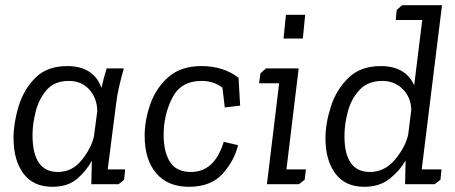

<svg xmlns="http://www.w3.org/2000/svg" viewBox="-20 -708 1750 738"><path d="M456 -445Q446 -410 438 -376Q430 -342 426 -307L394 -57H461L457 -17L436 0H331L333 -90Q311 -50 275.5 -20Q240 10 181 10Q108 10 70 -41Q32 -92 32 -178Q32 -235 51.5 -299.5Q71 -364 116 -409Q161 -454 238 -454Q340 -454 370 -370Q374 -389 379 -407.5Q384 -426 390 -445ZM245 -397Q190 -397 160 -363Q130 -329 117.5 -280.5Q105 -232 105 -189Q105 -47 202 -47Q257 -47 293.5 -92Q330 -137 341 -183L354 -281Q353 -331 323 -364Q293 -397 245 -397Z M755 -397Q675 -397 642 -331.5Q609 -266 609 -190Q609 -124 633.5 -85.5Q658 -47 714 -47Q805 -47 840 -163L895 -150Q881 -91 836 -40.5Q791 10 706 10Q625 10 580.5 -42Q536 -94 536 -186Q536 -245 557.5 -307Q579 -369 627 -411.5Q675 -454 754 -454Q839 -454 897 -409L903 -302L844 -295L835 -371Q801 -397 755 -397Z M1070 -560 1079 -651H1153L1144 -560ZM981 -426 1002 -445H1128L1081 -57H1156L1151 -17L1129 0H1006L1053 -388H976Z M1505 -670 1526 -688H1679L1601 -57H1677L1673 -17L1651 0H1537L1539 -91Q1515 -50 1476.5 -20Q1438 10 1380 10Q1307 10 1269 -41Q1231 -92 1231 -176Q1231 -234 1252 -299Q1273 -364 1319.5 -409Q1366 -454 1443 -454Q1539 -454 1572 -380L1603 -631H1501ZM1450 -397Q1395 -397 1363 -363.5Q1331 -330 1317.5 -281Q1304 -232 1304 -185Q1304 -47 1402 -47Q1459 -47 1499 -95.5Q1539 -144 1549 -191L1561 -287Q1559 -335 1527.5 -366Q1496 -397 1450 -397Z"/></svg>

Font: Zilla Slab Regular
Style: Italic
Weight: 400
Italic angle: -6°
Designer: Typotheque.com
Foundry: Typotheque type foundry
Version: Version 1.1; 2017; ttfautohint (v1.6)